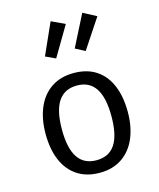

<svg xmlns="http://www.w3.org/2000/svg" viewBox="-126 -946 868 1048"><g transform="rotate(-15 307.5 -422.5)"><path d="M540 -270.3Q540 -186.7 513.1 -123.1Q486.2 -59.5 433.8 -23.8Q381.5 11.8 307.7 11.8Q232.8 11.8 180.8 -22.8Q128.7 -57.4 102.1 -120.5Q75.4 -183.6 75.4 -269.2Q75.4 -353.3 102.3 -416.9Q129.2 -480.5 181.8 -515.9Q234.4 -551.3 308.7 -551.3Q383.6 -551.3 435.4 -517.2Q487.2 -483.1 513.6 -419.7Q540 -356.4 540 -270.3ZM167.7 -269.2Q167.7 -163.1 202.6 -111Q237.4 -59 307.7 -59Q377.9 -59 412.8 -111Q447.7 -163.1 447.7 -270.3Q447.7 -376.9 412.8 -429Q377.9 -481 308.7 -481Q238.5 -481 203.1 -429Q167.7 -376.9 167.7 -269.2ZM237.9 -652.8 181.5 -679 261 -856.9 337.4 -821ZM404.1 -650.3 349.7 -679 440 -856.9 514.9 -817.4Z"/></g></svg>

Font: Fira Code Fixed
Style: Regular
Weight: 400
Monospace: yes
Designer: Carrois Corporate, Edenspiekermann AG, Nikita Prokopov
Foundry: Carrois Corporate, Edenspiekermann AG, Nikita Prokopov
Version: Version 5.002